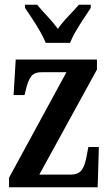

<svg xmlns="http://www.w3.org/2000/svg" viewBox="-20 -786 463 806"><path d="M18 0V-40L259 -483H156Q124 -483 110.5 -465Q97 -447 88 -407L83 -387H37L46 -536H387V-494L145 -53H276Q309 -53 323.5 -73Q338 -93 345 -138L351 -169H395L390 0ZM172 -606Q163 -629 147.5 -655.5Q132 -682 115 -708Q98 -734 85 -753V-766H136Q154 -744 179 -717.5Q204 -691 223 -665Q241 -691 266.5 -717.5Q292 -744 311 -766H361V-753Q349 -734 331.5 -708Q314 -682 298.5 -655.5Q283 -629 274 -606Z"/></svg>

Font: Noto Serif Tamil ExtraCondensed SemiBold
Style: Regular
Weight: 600
Width: 2
Designer: Indian Type Foundry, Tom Grace, and the Monotype Design Team
Foundry: Monotype Imaging Inc.
Version: Version 2.004; ttfautohint (v1.8.4.7-5d5b)